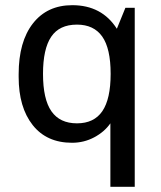

<svg xmlns="http://www.w3.org/2000/svg" viewBox="-20 -541 623 741"><path d="M431 -430 464 -511H500V180H406V-65Q383 -32 343.5 -11Q304 10 258 10Q160 10 106 -58.5Q52 -127 52 -244V-255Q52 -380 107 -450.5Q162 -521 259 -521Q373 -521 431 -430ZM146 -256Q146 -158 178.5 -111.5Q211 -65 277 -65Q343 -65 375 -112Q407 -159 407 -256Q407 -354 374.5 -400Q342 -446 277 -446Q209 -446 177.5 -399Q146 -352 146 -256Z"/></svg>

Font: Chivo
Style: Regular
Weight: 400
Designer: Hector Gatti
Foundry: Omnibus-Type
Version: Version 1.006; ttfautohint (v1.4.1)